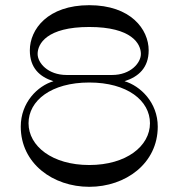

<svg xmlns="http://www.w3.org/2000/svg" viewBox="-20 -720 688 740"><path d="M460 -407C514 -424 553 -459 553 -526C553 -607 484 -700 324 -700C164 -700 95 -607 95 -526C95 -459 132 -424 186 -407C125 -389 60 -325 60 -232C60 -90 184 0 324 0C464 0 588 -90 588 -232C588 -325 521 -389 460 -407ZM125 -512C125 -551 160 -616 324 -616C488 -616 523 -551 523 -512C523 -478 484 -431 412 -431H237C164 -431 125 -478 125 -512ZM324 -84C181 -84 90 -157 90 -245C90 -332 177 -402 324 -402C471 -402 558 -332 558 -245C558 -157 467 -84 324 -84Z"/></svg>

Font: Space Cowgirl
Style: Regular
Weight: 400
Designer: Valery Marier
Foundry: Valery Marier
Version: Version 1.000;hotconv 1.0.109;makeotfexe 2.5.65596